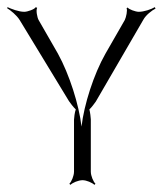

<svg xmlns="http://www.w3.org/2000/svg" viewBox="-32 -504 455 537"><path d="M-12 -481C-2 -475 15 -461 23 -448L161 -221C163 -218 174 -203 180 -198C177 -191 175 -173 175 -169V-24C175 -12 168 4 162 10L165 13C171 7 187 0 199 0C210 0 226 7 232 13L235 10C229 4 222 -12 222 -24V-170C222 -174 220 -191 218 -198C223 -202 234 -217 236 -220L369 -449C376 -462 393 -475 403 -480L401 -484C391 -478 371 -471 356 -471C347 -471 328 -478 325 -483L322 -481C325 -476 321 -456 317 -448L263 -354C230 -296 203 -211 196 -150C189 -211 162 -296 130 -354L76 -448C72 -455 68 -476 72 -482L68 -484C65 -478 45 -471 36 -471C20 -471 0 -479 -11 -484Z"/></svg>

Font: Armata Saber
Style: Rg
Weight: 400
Designer: Jasper
Foundry: Cannot Into Space Fonts
Version: Version 0.970